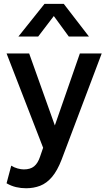

<svg xmlns="http://www.w3.org/2000/svg" viewBox="-20 -780 572 1024"><path d="M119 224Q92 224 66 218Q40 212 15 197.5L40 103.5Q55.5 113.5 74 118.5Q92.5 123.5 107 123.5Q142 123.5 162 107Q182 90.5 193.5 56L210 8L15 -495H135.5L272.5 -111L406 -495H522.5L308.5 71.5Q285.5 131 257 164.2Q228.5 197.5 194 210.8Q159.5 224 119 224ZM78 -585 217.5 -759.5H320L454.5 -585H347L267 -694.5L183.5 -585Z"/></svg>

Font: Geologica Cursive
Style: Regular
Weight: 400
Designer: Sindre Bremnes, Frode Helland
Foundry: Monokrom Skriftforlag AS
Version: Version 1.010;gftools[0.9.28]